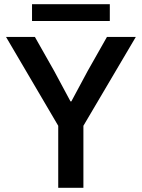

<svg xmlns="http://www.w3.org/2000/svg" viewBox="-20 -896 677 916"><path d="M257.8 -295.9 8.8 -719.7H146.5L238.3 -557.6L316.4 -412.1H320.3L398.4 -557.6L490.2 -719.7H627.9L377.9 -295.9V0H257.8ZM132.8 -876H503.9V-795.9H132.8Z"/></svg>

Font: Reddit Sans Strawberry SemiBold
Style: Regular
Weight: 600
Designer: Stephen Hutchings
Foundry: Reddit
Version: Version 1.013